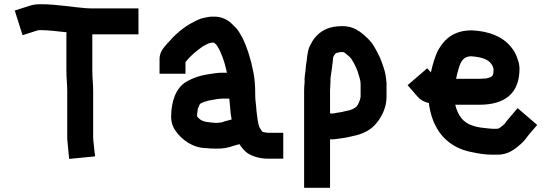

<svg xmlns="http://www.w3.org/2000/svg" viewBox="-20 -694 2619 911"><path d="M294 -541H296C295.3 -537.7 295 -534.3 295 -531V-359C295 -325.2 299 -292.6 299 -261V-43C299 -34.3 299.7 -24.7 301 -14L308 60L431 48L423 -26C422.3 -32.7 422 -38.3 422 -43V-263C422 -294.2 418 -326.2 418 -359V-531H637V-654H416C406.7 -654.7 397.7 -655 389 -655C316.7 -660.6 248.7 -674 173 -674C153 -674 136 -671.7 122 -667C97.8 -659.5 74 -651.7 50 -644L87 -527C111 -534.6 134.8 -542.6 159 -550C161 -550.7 165.7 -551 173 -551C213.9 -551 254.6 -544.8 294 -541Z M860 -344V-399C881.8 -428.1 911.4 -451.8 941 -473L955 -481C960.3 -483.7 965.3 -486 970 -488C973.1 -489.6 984.6 -491.2 987 -492H995C1000.5 -486.5 1005.8 -483.4 1010 -477C1016 -466.1 1023.5 -455.4 1028 -442C1040.6 -414.2 1049 -384.8 1056 -352C1056 -350.7 1056.3 -349.7 1057 -349H1034C1008 -349 988.2 -344.2 964 -341L939 -336C911.6 -329.7 884.1 -317.9 862 -305C815 -275.9 792 -213.8 792 -139C792 -113 800.9 -89.5 813 -73C841.5 -32.3 893.6 9 962 9C970.7 10.3 983 11 999 11C1040.4 12.6 1061.4 6.9 1091 -3L1116 -10C1125.8 5.7 1139.2 21.1 1152 31C1176.1 47.6 1212.4 59 1252 59H1324V-64H1252C1245.5 -64 1233 -66.8 1226 -68C1220.3 -73.7 1214.4 -85.4 1210 -92C1204.2 -109.5 1201.4 -131.9 1199 -151L1197 -168C1196.3 -172 1195.7 -180 1195 -192C1192.6 -217.5 1191 -220.1 1191 -244C1191 -285.9 1189 -317.8 1182 -353C1170 -413.1 1153.3 -468.4 1129 -517L1115 -541C1108.3 -552.3 1100 -562.3 1090 -571L1077 -584C1059.5 -600.4 1030.7 -615 1000 -615H981C973 -614.3 963 -612.7 951 -610C927.3 -605.5 916.8 -598.9 899 -590C849.3 -565.1 809.4 -528.6 774.5 -488.5C755.1 -466.3 737 -447 737 -413V-344ZM1068 -226C1070 -207.8 1073.2 -169.4 1075 -151L1078 -134C1078 -132 1078.3 -129.7 1079 -127L1048 -119C1041.4 -116.2 1029.7 -112 1021 -112C1017.7 -111.3 1011.3 -111 1002 -111C990.7 -111.7 983.3 -112.3 980 -113C977.3 -113 971.7 -113.7 963 -115L953 -117C935.9 -120.4 924.2 -129.8 915 -142V-151C915.7 -154.3 916.3 -158.3 917 -163C917 -174.7 919.3 -180.3 924 -191L929 -201C935.2 -205.7 946.8 -209.9 954 -212L966 -216C985.8 -218.8 1011.9 -226 1034 -226Z M1548 -319C1548 -328.4 1551.2 -339.2 1552 -350L1555 -371C1556.8 -389.3 1558.7 -404.7 1561 -423C1564.7 -430.3 1567.6 -435.6 1573 -441C1575.6 -442.3 1579 -444 1583 -444C1587 -445.3 1591 -446.3 1595 -447H1609C1609.7 -446.3 1610.3 -446 1611 -446C1621.1 -441 1630.8 -430.6 1639 -424C1654.7 -408.3 1669.8 -374.2 1677 -355L1683 -335C1686.3 -327.2 1688.5 -315.7 1690 -308C1690 -304 1690.3 -299 1691 -293V-234C1691 -232.7 1690.7 -231 1690 -229C1686.7 -214 1680.3 -199.7 1673 -190C1661.6 -178.6 1645.4 -171.4 1625 -168L1599 -162C1591.7 -160.7 1585 -159.7 1579 -159C1569.1 -157.5 1556.4 -153.2 1548 -156H1546V-265C1546 -281.8 1549.1 -305.2 1548 -319ZM1546 -33C1554 -32.3 1562.7 -32.7 1572 -34C1600.7 -37.2 1626.6 -41.2 1652 -48C1701 -56.6 1743.1 -78.8 1768 -112C1791.2 -140.4 1814 -184.1 1814 -234V-299C1811.8 -327.6 1808.4 -350.5 1800 -374C1788.8 -407.6 1783.7 -421.3 1766 -454C1746.4 -491.9 1734.2 -503.6 1707 -528L1687 -544C1665.3 -559 1639.6 -570 1604 -570C1547.6 -570 1509.5 -553.3 1481 -523C1464.2 -505.2 1459.7 -493.3 1449 -474C1437.4 -447.6 1437.7 -416.6 1432 -385L1430 -363C1428.4 -348.7 1425 -330.5 1425 -315C1425.7 -311.7 1425.7 -306.7 1425 -300C1423.7 -288.7 1423 -277 1423 -265V197H1546Z M2288 -322C2278.6 -322 2264.1 -320 2254 -320H2144C2147.3 -336.4 2150 -349.2 2156 -368C2165.2 -399.3 2176.7 -427 2216 -427C2267.3 -422.7 2308.8 -412.8 2321 -370C2321 -368.7 2321.3 -367.3 2322 -366C2322 -359.3 2321.7 -354 2321 -350C2321 -330 2304.4 -326.1 2288 -322ZM2445 -369C2444.3 -385 2441.7 -398.7 2437 -410C2430.7 -433.2 2418.7 -455.4 2404 -472C2364.8 -520.2 2301.3 -546.1 2219 -550C2136.5 -550 2090.8 -511.9 2060 -458C2044.3 -428.8 2033.2 -388.9 2025 -353V-350L2007 -370L1914 -290L1960 -237C1974.1 -220.2 1991.5 -210.2 2015 -205C2015 -201.7 2015.3 -198.3 2016 -195C2022.8 -156.4 2031.3 -124.6 2048 -95C2079.5 -32 2140.1 13.9 2220 28C2250.7 34.6 2280.3 40 2316 40H2340C2374.7 40 2400.9 27.8 2422 13C2437.7 1.3 2463.1 -19.1 2474 -35C2490.8 -58.5 2510.4 -79.2 2529 -101L2436 -181L2396 -134C2388.2 -124.9 2381.4 -117.1 2374 -106C2369.4 -101.4 2354.3 -89.7 2352 -88C2347.3 -84.9 2343.8 -83 2336 -83H2317C2312.3 -83 2307.7 -83.3 2303 -84C2275.2 -86.8 2249.5 -88.8 2225 -97C2176.6 -111.5 2152.6 -146.7 2140 -197H2254C2373.7 -197 2445 -248.8 2445 -369Z"/></svg>

Font: Tape
Style: Regular
Weight: 500
Foundry: Cannot Into Space Fonts
Version: Version 0.97